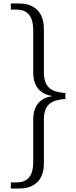

<svg xmlns="http://www.w3.org/2000/svg" viewBox="-20 -819 434 1098"><path d="M42 -799H90Q156 -799 193.5 -761.5Q231 -724 231 -651V-405Q231 -359 247 -334Q263 -309 291 -299Q319 -289 354 -287V-253Q319 -251 291 -241Q263 -231 247 -206.5Q231 -182 231 -136V112Q231 186 193.5 222.5Q156 259 90 259H42V224H75Q123 224 146.5 195.5Q170 167 170 106V-134Q170 -252 278 -269V-270Q170 -288 170 -406V-646Q170 -764 75 -764H42Z"/></svg>

Font: Noto Serif Sinhala Light
Style: Regular
Weight: 300
Designer: Jelle Bosma - Monotype Design Team
Foundry: Monotype Imaging Inc.
Version: Version 2.007; ttfautohint (v1.8.4.7-5d5b)